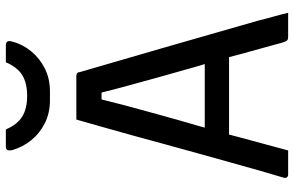

<svg xmlns="http://www.w3.org/2000/svg" viewBox="-190 -790 981 640"><g transform="rotate(-90 300.0 -470.5)"><path d="M118 0H37Q33 0 30.5 -2Q28 -4 27 -7Q26 -10 27 -14Q38 -50 51 -96Q64 -142 78.5 -194Q93 -246 108.5 -301.5Q124 -357 139 -412Q154 -467 168.5 -520Q183 -573 196.5 -620Q210 -667 221 -706H367Q371 -706 373.5 -704.5Q376 -703 377.5 -701Q379 -699 379 -695Q399 -626 420 -554Q441 -482 462.5 -407.5Q484 -333 506 -256Q528 -179 551 -99Q557 -74 564 -49.5Q571 -25 577 0H497Q491 0 487.5 -1.5Q484 -3 481.5 -8.5Q479 -14 476 -25Q458 -90 439 -159Q434 -178 429 -197H171Q166 -178 161 -159Q140 -83 118 0ZM406 -278Q403 -286 401 -294Q382 -360 364.5 -423Q347 -486 332 -541Q320 -585 311 -622H288Q279 -585 268 -543Q254 -492 237.5 -431.5Q221 -371 201 -303Q198 -291 194 -278ZM412 -941H468Q478 -941 481 -936Q484 -931 481 -920Q472 -885 448.5 -856.5Q425 -828 391 -811Q357 -794 315 -794H285Q243 -794 209 -811Q175 -828 152 -856.5Q129 -885 119 -920Q117 -931 119.5 -936Q122 -941 132 -941H188Q205 -902 231.5 -886Q258 -870 300 -870Q342 -870 368.5 -886Q395 -902 412 -941Z"/></g></svg>

Font: Code D OnePiece
Style: Regular
Weight: 400
Version: Version 1.085; ttfautohint (v1.8.4.7-5d5b);Nerd Fonts 3.0.2